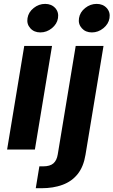

<svg xmlns="http://www.w3.org/2000/svg" viewBox="-20 -788 598 1012"><path d="M17.5 0 107.8 -545.9H254.2L163.9 0ZM192.7 -617.1Q159.6 -617.1 139.8 -639.2Q119.9 -661.3 125 -692.3Q130 -723.9 157.4 -745.7Q184.7 -767.5 217.8 -767.5Q251.1 -767.5 271 -745.7Q290.8 -723.8 285.6 -692.3Q280.6 -661.3 253.3 -639.2Q226 -617.1 192.7 -617.1ZM379 -545.9H525.6L430.6 28Q420.4 90.6 389.5 129.3Q358.6 168 310 186Q261.5 204.1 198.2 204.1H168.5L187.5 88.8H207Q243.6 88.8 261.5 73.1Q279.4 57.4 284.4 25.9ZM464.2 -617.1Q431.1 -617.1 411.2 -639.2Q391.3 -661.3 396.4 -692.3Q401.5 -723.9 428.8 -745.7Q456.2 -767.5 489.2 -767.5Q522.6 -767.5 542.4 -745.7Q562.3 -723.8 557.1 -692.3Q552 -661.3 524.7 -639.2Q497.5 -617.1 464.2 -617.1Z"/></svg>

Font: Adwaita Sans
Style: Italic
Weight: 400
Italic angle: -9.39999°
Designer: Rasmus Andersson
Foundry: rsms
Version: Version 4.001;git-9221beed3